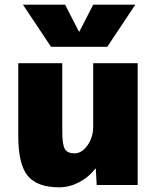

<svg xmlns="http://www.w3.org/2000/svg" viewBox="-20 -790 671 820"><path d="M319 -655 378 -770H558L438 -590H198L78 -770H258L317 -655ZM387 -70Q359 -33 317.5 -11.5Q276 10 233 10Q139 10 98.5 -39Q58 -88 58 -210V-520H246V-230Q246 -172 257 -153.5Q268 -135 298 -135Q329 -135 353.5 -169Q378 -203 378 -250V-520H568V0H393L389 -70Z"/></svg>

Font: M PLUS 1p Black
Style: Regular
Weight: 900
Version: Version 1.061